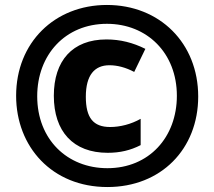

<svg xmlns="http://www.w3.org/2000/svg" viewBox="-20 -744 864 774"><path d="M413 10C629 10 779 -143 779 -355C779 -570 624 -724 411 -724C200 -724 45 -572 45 -358C45 -152 190 10 413 10ZM413 -66C251 -66 130 -182 130 -356C130 -523 243 -648 411 -648C573 -648 693 -530 693 -358C693 -191 581 -66 413 -66ZM414 -128C464 -128 506 -138 547 -159V-265C508 -243 464 -232 424 -232C356 -232 326 -269 326 -354C326 -441 361 -481 421 -481C453 -481 487 -472 521 -454L566 -547C516 -572 465 -585 409 -585C272 -585 197 -499 197 -358C197 -214 275 -128 414 -128Z"/></svg>

Font: Noto Sans Arabic UI Cn Bk
Style: Regular
Weight: 900
Width: 3
Designer: Monotype Design Team, Nadine Chahine and Nizar Qandah
Foundry: Monotype Imaging Inc.
Version: Version 2.010